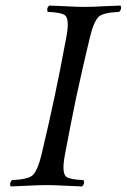

<svg xmlns="http://www.w3.org/2000/svg" viewBox="-20 -670 459 695"><path d="M214.8 -108.9Q202.6 -44.4 219.7 -30.3Q233.4 -20 282.2 -18.1Q288.1 -6.3 277.3 4.9Q254.9 4.4 219.7 2.4Q176.8 0 149.4 0Q121.1 0 76.2 2.4Q39.6 4.4 18.6 4.9Q12.7 -6.8 23.4 -18.1Q80.6 -20.5 97.7 -35.2Q116.2 -52.7 129.9 -108.9Q159.7 -234.4 177.7 -320.8Q197.3 -412.1 220.2 -536.1Q232.4 -600.6 215.3 -614.7Q201.7 -625 152.8 -627Q147 -638.7 157.7 -649.9Q180.2 -649.4 215.3 -647.5Q258.3 -645 285.6 -645Q314 -645 358.9 -647.5Q395.5 -649.4 416.5 -649.9Q422.4 -638.2 411.6 -627Q354.5 -624.5 337.9 -609.9Q319.3 -592.3 305.7 -536.1Q281.2 -434.6 256.3 -319.8Q237.8 -231.4 214.8 -108.9Z"/></svg>

Font: Linux Libertine Display Slanted O
Style: Slanted
Weight: 400
Designer: Philipp H. Poll
Foundry: Philipp H. Poll
Version: Version 5.0.9